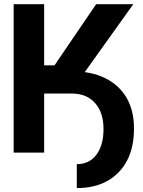

<svg xmlns="http://www.w3.org/2000/svg" viewBox="-20 -748 701 941"><path d="M332.5 -289.6H233.9V-398.4H332.5Q426.8 -398.9 495.1 -365.2Q564 -331.1 600.3 -268.6Q636.7 -206.1 636.7 -119.1Q637.2 -28.8 603.5 37.6Q569.3 103.5 506.3 138.7Q443.4 173.8 356.4 173.8V56.6Q416.5 56.6 451.4 11.7Q486.3 -33.2 487.3 -111.8Q488.3 -194.3 447 -241.7Q405.8 -289.1 332.5 -289.6ZM196.3 0H46.9V-727.5H196.3V-427.7H247.1L451.2 -727.5H633.3L320.3 -289.6H196.3Z"/></svg>

Font: Inter Tight Stencil
Style: Bold
Weight: 700
Designer: Rasmus Andersson
Foundry: rsms
Version: Version 3.004;Glyphs 3.1.2 (3151)